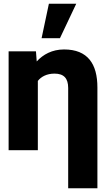

<svg xmlns="http://www.w3.org/2000/svg" viewBox="-20 -802 566 1025"><path d="M26 0H182V-370C199 -392 229 -409 271 -409C321 -409 344 -384 344 -332V203H500V-335C500 -460 449 -538 322 -538C258 -538 210 -511 176 -474L172 -528H26ZM202 -598H300L387 -782H241Z"/></svg>

Font: Asimov Pro
Style: Blk
Weight: 900
Designer: Google
Version: Version 2.000980; 2014